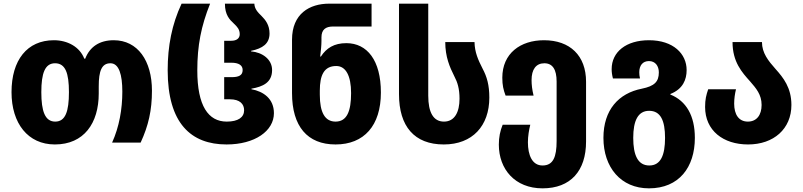

<svg xmlns="http://www.w3.org/2000/svg" viewBox="-20 -780 4391 1050"><path d="M280 10C439 10 520 -106 520 -269V-308C520 -392 536 -434 584 -434C631 -434 649 -371 649 -279C649 -183 632 -86 593 0H749C792 -93 811 -177 811 -284C811 -448 733 -560 602 -560C524 -560 471 -524 446 -459H441C416 -524 349 -560 275 -560C128 -560 43 -451 43 -276C43 -105 133 10 280 10ZM282 -115C226 -115 206 -172 206 -276C206 -380 226 -434 281 -434C338 -434 357 -380 357 -276C357 -171 338 -115 282 -115Z M1219 10C1374 10 1478 -64 1478 -161C1478 -240 1421 -280 1355 -292V-295C1417 -306 1468 -328 1468 -397C1468 -456 1414 -494 1353 -499V-502C1416 -515 1454 -541 1454 -597C1454 -643 1432 -671 1410 -693C1389 -713 1372 -732 1371 -760H1210C1210 -698 1236 -672 1260 -650C1277 -634 1291 -619 1291 -593C1291 -571 1275 -557 1244 -557H1206V-437H1245C1286 -437 1307 -423 1307 -397C1307 -368 1286 -358 1246 -358H1206V-237H1237C1292 -237 1315 -211 1315 -177C1315 -138 1282 -115 1220 -115C1119 -115 1059 -201 1059 -395C1059 -532 1080 -637 1129 -760H973C920 -647 897 -528 897 -396C897 -105 1025 10 1219 10Z M1815 10C1971 10 2063 -93 2063 -274C2063 -450 1988 -544 1874 -544C1807 -544 1765 -517 1735 -471H1731C1735 -503 1738 -533 1738 -556V-576C1738 -618 1761 -635 1801 -635H2012V-760H1780C1673 -760 1577 -705 1577 -563V-271C1577 -89 1661 10 1815 10ZM1815 -115C1757 -115 1729 -165 1729 -262V-284C1729 -369 1752 -419 1819 -419C1871 -419 1900 -366 1900 -271C1900 -173 1878 -115 1815 -115Z M2407 10C2564 10 2656 -92 2656 -246C2656 -315 2643 -360 2619 -405C2595 -452 2576 -494 2575 -550H2415C2415 -469 2439 -414 2465 -362C2482 -330 2493 -295 2493 -240C2493 -168 2467 -115 2408 -115C2350 -115 2322 -165 2322 -257V-760H2162V-265C2162 -89 2246 10 2407 10Z M2947 250C3100 250 3185 155 3185 -6V-333C3185 -476 3097 -560 2955 -560C2826 -560 2727 -488 2727 -355C2727 -314 2733 -289 2745 -257H2898C2890 -290 2887 -317 2887 -342C2887 -400 2911 -434 2957 -434C3002 -434 3024 -400 3024 -334V-9C3024 79 3005 125 2947 125C2890 125 2867 68 2867 -2C2867 -35 2873 -70 2880 -98H2729C2715 -64 2708 -29 2708 11C2708 145 2796 250 2947 250Z M3529 250C3694 250 3780 134 3780 -26C3780 -147 3733 -228 3646 -263V-266C3715 -293 3735 -345 3735 -397C3735 -485 3663 -560 3529 -560C3404 -560 3325 -496 3325 -402C3325 -386 3327 -370 3332 -351H3480C3477 -363 3476 -374 3476 -385C3476 -422 3495 -446 3529 -446C3564 -446 3583 -419 3583 -384C3583 -333 3559 -309 3490 -295C3363 -270 3280 -179 3280 -26C3280 135 3375 250 3529 250ZM3531 125C3468 125 3443 68 3443 -26C3443 -120 3469 -174 3530 -174C3593 -174 3617 -120 3617 -26C3617 69 3593 125 3531 125Z M4071 10C4211 10 4308 -75 4308 -206C4308 -300 4264 -355 4221 -403C4182 -447 4147 -490 4147 -550H3986C3986 -441 4038 -384 4082 -335C4115 -297 4145 -263 4145 -206C4145 -151 4118 -115 4070 -115C4020 -115 3995 -154 3995 -213C3995 -241 3999 -267 4005 -292H3853C3842 -260 3836 -236 3836 -195C3836 -66 3935 10 4071 10Z"/></svg>

Font: Noto Sans Georgian SemiCondensed ExtraBold
Style: Regular
Weight: 800
Width: 4
Designer: Monotype Design Team, Akaki Razmadze
Foundry: Google LLC
Version: Version 2.005